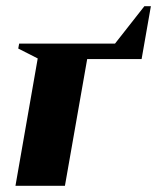

<svg xmlns="http://www.w3.org/2000/svg" viewBox="-20 -601 508 621"><path d="M102 -412 39 -444 42 -460H352L447 -581H468L438 -410H262L190 0H30Z"/></svg>

Font: Spectral ExtraBold
Style: Italic
Weight: 800
Italic angle: -10°
Designer: Jean-Baptiste Levee
Foundry: Production Type
Version: Version 2.001